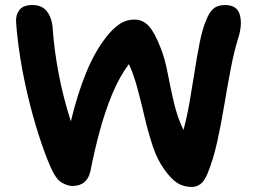

<svg xmlns="http://www.w3.org/2000/svg" viewBox="-20 -732 1022 764"><path d="M744 12Q712 12 687 -3Q662 -18 633 -59Q606 -96 588 -150Q570 -204 556 -264Q542 -324 527 -380Q512 -436 493 -477Q456 -428 427.5 -360Q399 -292 377.5 -213Q356 -134 340 -52Q327 8 268 8Q249 8 225.5 -5.5Q202 -19 180 -70Q156 -126 133.5 -196.5Q111 -267 92.5 -343.5Q74 -420 61.5 -497Q49 -574 44 -644Q42 -672 57 -692Q72 -712 109 -712Q149 -712 168.5 -684.5Q188 -657 190 -614Q196 -530 214 -436Q232 -342 262 -249Q287 -355 322.5 -442Q358 -529 404 -586Q427 -616 454 -635Q481 -654 516 -654Q548 -654 571.5 -629Q595 -604 619 -542Q636 -500 647 -442Q658 -384 672 -324Q686 -264 710 -215Q724 -266 734.5 -326.5Q745 -387 754.5 -448Q764 -509 774.5 -562Q785 -615 800 -651Q814 -686 831 -699Q848 -712 875 -712Q923 -712 934 -674Q945 -636 929 -584Q912 -530 898.5 -460Q885 -390 872.5 -314.5Q860 -239 844.5 -168.5Q829 -98 806 -42Q793 -10 777 1Q761 12 744 12Z"/></svg>

Font: Shantell Sans Normal
Style: Regular
Weight: 600
Designer: Stephen Nixon, Anya Danilova, Shantell Martin
Foundry: Arrow Type
Version: Version 1.009;[a7da0bfa3]